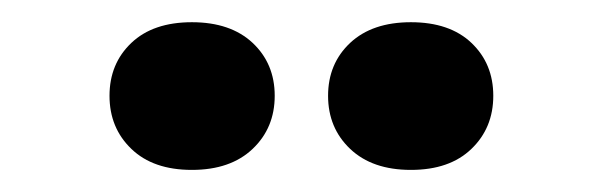

<svg xmlns="http://www.w3.org/2000/svg" viewBox="-20 -744 540 172"><path d="M206.3 -610.6Q186.5 -591.8 151.9 -591.8Q117.2 -591.8 97.7 -610.6Q78.1 -629.4 78.1 -658.2Q78.1 -687 97.7 -705.6Q117.2 -724.1 151.9 -724.1Q186.5 -724.1 206.3 -705.6Q226.1 -687 226.1 -658.2Q226.1 -629.4 206.3 -610.6ZM402.3 -610.6Q382.8 -591.8 348.1 -591.8Q313.5 -591.8 293.7 -610.6Q273.9 -629.4 273.9 -658.2Q273.9 -687 293.7 -705.6Q313.5 -724.1 348.1 -724.1Q382.8 -724.1 402.3 -705.6Q421.9 -687 421.9 -658.2Q421.9 -629.4 402.3 -610.6Z"/></svg>

Font: Creato Display ExtraBold
Style: Regular
Weight: 800
Version: Version 1.000